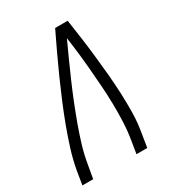

<svg xmlns="http://www.w3.org/2000/svg" viewBox="-178 -838 855 941"><g transform="rotate(-30 250.0 -367.5)"><path d="M10 0 22 -74Q32 -131 49.5 -187Q67 -243 87.5 -298Q108 -353 131 -408Q154 -463 178.5 -518Q203 -573 228.5 -627Q254 -681 280 -735H351Q359 -681 366.5 -627Q374 -573 380 -518Q386 -463 391 -408.5Q396 -354 398.5 -298Q401 -242 400 -186Q399 -130 389 -74L377 0H316L328 -74Q336 -123 338 -173.5Q340 -224 339 -273Q338 -322 334.5 -371.5Q331 -421 327 -469.5Q323 -518 317.5 -566.5Q312 -615 305 -663Q283 -615 261 -566.5Q239 -518 218 -469.5Q197 -421 177.5 -372Q158 -323 140 -273.5Q122 -224 107 -174Q92 -124 84 -74L71 0Z"/></g></svg>

Font: Iosevka Curly Light Oblique
Style: Regular
Weight: 300
Italic angle: -9°
Monospace: yes
Designer: Belleve Invis
Foundry: Belleve Invis
Version: Version 11.1.0; ttfautohint (v1.8.3)